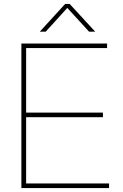

<svg xmlns="http://www.w3.org/2000/svg" viewBox="-20 -950 622 970"><path d="M521 -730V-707H112V-381H500V-358H112V-23H531V0H88V-730ZM181 -790 309 -930H332L461 -790H430L320 -910L211 -790Z"/></svg>

Font: Nacelle Thin
Style: Regular
Weight: 100
Designer: Sora Sagano
Foundry: Sora Sagano
Version: Version 1.000;FEAKit 1.0